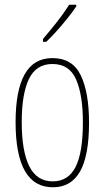

<svg xmlns="http://www.w3.org/2000/svg" viewBox="-20 -783 443 813"><path d="M357 -264Q357 -124 319 -57Q281 10 204 10Q46 10 46 -266Q46 -400 84.5 -468.5Q123 -537 202 -537Q287 -537 322 -464Q357 -391 357 -264ZM72 -266Q72 -143 104 -79Q136 -15 203 -15Q269 -15 300 -76Q331 -137 331 -265Q331 -380 302.5 -446Q274 -512 202 -512Q133 -512 102.5 -448.5Q72 -385 72 -266ZM303 -756Q287 -732 264.5 -704Q242 -676 219 -650.5Q196 -625 176 -606H162V-618Q196 -658 222 -691Q248 -724 273 -763H303Z"/></svg>

Font: Noto Sans Gurmukhi ExtraCondensed Thin
Style: Regular
Weight: 100
Width: 2
Designer: Jelle Bosma - Monotype Design Team
Foundry: Monotype Imaging Inc.
Version: Version 2.004; ttfautohint (v1.8.4.7-5d5b)